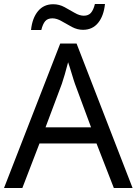

<svg xmlns="http://www.w3.org/2000/svg" viewBox="-20 -933 679 953"><path d="M0 0 279 -717H360L638 0H545L459 -221H176L91 0ZM206 -301H432L352 -517Q350 -522 345.5 -536.5Q341 -551 336 -567.5Q331 -584 326 -600Q321 -616 318 -624Q310 -593 301.5 -563.5Q293 -534 287 -517ZM134 -784Q140 -843 168.5 -877.5Q197 -912 244 -912Q274 -912 300.5 -897.5Q327 -883 351 -869Q375 -855 396 -855Q419 -855 431.5 -869.5Q444 -884 451 -913H501Q495 -854 467 -819.5Q439 -785 392 -785Q364 -785 337.5 -799Q311 -813 286.5 -827.5Q262 -842 240 -842Q216 -842 204 -827.5Q192 -813 185 -784Z"/></svg>

Font: BC Sans
Style: Regular
Weight: 400
Designer: Monotype Design Team
Province of B.C.
Foundry: Monotype Imaging Inc.
Version: Version 2.000;GOOG;noto-source:20170915:90ef993387c0